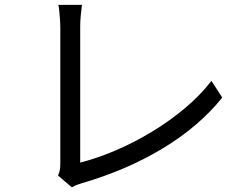

<svg xmlns="http://www.w3.org/2000/svg" viewBox="-20 -764 1040 801"><path d="M222.1 -31.8Q227.6 -43.8 229.6 -54.9Q231.6 -66.1 231.6 -80.8Q231.6 -96.3 231.6 -137.4Q231.6 -178.4 231.6 -235Q231.6 -291.7 231.6 -354.3Q231.6 -417 231.6 -476.5Q231.6 -536 231.6 -582.6Q231.6 -629.2 231.6 -652.5Q231.6 -666 230.2 -683.8Q228.8 -701.6 227.2 -718.1Q225.6 -734.5 223.5 -743.8H322Q319.4 -725.6 317 -700.1Q314.6 -674.6 314.6 -653.1Q314.6 -632.6 314.6 -594.8Q314.6 -556.9 314.6 -508.3Q314.6 -459.6 314.6 -406Q314.6 -352.5 314.6 -300.5Q314.6 -248.5 314.6 -203.9Q314.6 -159.2 314.6 -128Q314.6 -96.8 314.6 -85.7Q386.7 -104 463.2 -136.8Q539.7 -169.6 613.5 -214.2Q687.3 -258.9 751.4 -312.5Q815.5 -366.2 862.1 -426.6L907.2 -356.9Q809.8 -236 659.3 -145.1Q508.8 -54.3 321.9 0.2Q314 2.4 302.8 6.6Q291.6 10.9 279.8 17.6Z"/></svg>

Font: Noto Sans HK Thin
Style: Regular
Weight: 100
Designer: Ryoko NISHIZUKA 西塚涼子 (kana, bopomofo & ideographs); Paul D. Hunt (Latin, Greek & Cyrillic); Sandoll Communications 산돌커뮤니
Foundry: Adobe
Version: Version 2.004-H2;hotconv 1.0.118;makeotfexe 2.5.65603